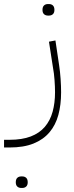

<svg xmlns="http://www.w3.org/2000/svg" viewBox="-88 -489 366 949"><path d="M-68 202H-41Q21 202 64 185.5Q107 169 133.5 138Q160 107 172 63.5Q184 20 184 -33Q184 -60 181.5 -94Q179 -128 174 -154L154 -283L186 -289L204 -168Q209 -136 211.5 -99.5Q214 -63 214 -33Q214 29 200.5 79Q187 129 156.5 165Q126 201 77.5 220.5Q29 240 -41 240H-68ZM149 -412Q137 -412 129.5 -419Q122 -426 122 -440Q122 -455 129.5 -462Q137 -469 149 -469H154Q166 -469 173.5 -462Q181 -455 181 -440Q181 -426 173.5 -419Q166 -412 154 -412ZM17 440Q5 440 -2.5 433Q-10 426 -10 412Q-10 397 -2.5 390Q5 383 17 383H22Q34 383 41.5 390Q49 397 49 412Q49 426 41.5 433Q34 440 22 440Z"/></svg>

Font: IBM Plex Sans Arabic ExtraLight
Style: Regular
Weight: 200
Designer: Mike Abbink, Paul van der Laan, Pieter van Rosmalen, Wael Morcos, Khajak Apelian
Foundry: Bold Monday
Version: Version 1.1